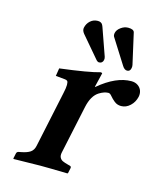

<svg xmlns="http://www.w3.org/2000/svg" viewBox="-102 -733 681 810"><g transform="rotate(15 238.5 -328.0)"><path d="M176.8 -609.9Q174.3 -597.7 184.6 -585L262.7 -493.2Q269 -485.4 275.9 -484.9Q291 -484.9 294.4 -500Q295.9 -507.3 293.5 -514.2L251 -634.8Q251 -634.8 250 -636.7Q249.5 -638.7 248.8 -639.9Q248 -641.1 246.8 -643.3Q245.6 -645.5 243.9 -647Q242.2 -648.4 239.7 -649.9Q237.3 -651.4 233.9 -652.1Q230.5 -652.8 226.6 -652.8Q208 -652.8 194.3 -640.6Q180.7 -628.4 176.8 -609.9ZM308.1 -622.1Q306.2 -612.3 309.6 -606L378.4 -497.1Q387.7 -481.9 399.4 -481.9Q412.6 -481.9 415.5 -497.1Q417 -503.4 415.5 -511.2L385.3 -645Q382.3 -658.2 357.9 -658.2Q341.3 -658.2 326.2 -647.2Q311 -636.2 308.1 -622.1ZM288.1 -380.9Q362.8 -443.8 429.2 -443.8Q446.3 -443.8 458.3 -435.3Q470.2 -426.8 474.4 -414.1Q478.5 -401.4 475.6 -388.2Q470.2 -363.8 452.6 -347.4Q435.1 -331.1 413.6 -331.1Q396.5 -331.1 384 -341.1Q371.6 -351.1 363.5 -361.1Q355.5 -371.1 348.6 -371.1Q330.6 -371.1 309.1 -357.9Q279.3 -339.8 268.1 -288.1L223.1 -77.1Q220.2 -63.5 224.6 -54.9Q229 -46.4 237.3 -42.5Q245.6 -38.6 262.2 -34.2L270 -32.2Q277.3 -30.3 275.9 -22.9L271 0L268.6 2Q189 0 149.9 0L33.7 2L32.2 0L37.1 -22.9Q38.6 -30.3 45.9 -32.2L56.2 -34.2Q82.5 -39.1 95.9 -48.3Q109.4 -57.6 113.3 -77.1L165 -320.8Q170.4 -344.7 170.4 -357.9Q170.4 -371.1 166.7 -374.8Q163.1 -378.4 155.8 -378.9L115.2 -382.8L120.6 -417Q246.1 -432.6 294.9 -446.8Q299.8 -445.8 301.3 -443.8L286.1 -380.9Z"/></g></svg>

Font: Linux Libertine Slanted
Style: Semibold Slanted
Weight: 600
Designer: Philipp H. Poll
Foundry: Philipp H. Poll
Version: Version 5.1.1